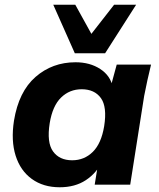

<svg xmlns="http://www.w3.org/2000/svg" viewBox="-20 -780 672 811"><path d="M232 11Q163 11 114.5 -24Q66 -59 46 -122.5Q26 -186 39 -270Q59 -393 130 -455Q201 -517 299 -517Q360 -517 403.5 -488.5Q447 -460 456 -412L446 -408L473 -507H618Q610 -474 602.5 -440.5Q595 -407 589 -375L530 0H380L396 -99H412Q388 -49 342.5 -19Q297 11 232 11ZM285 -103Q336 -103 372 -138.5Q408 -174 420 -247Q433 -329 406 -366Q379 -403 325 -403Q274 -403 238 -368Q202 -333 190 -260Q177 -178 204 -140.5Q231 -103 285 -103ZM296 -555 205 -760H298L366 -637L462 -760H555L424 -555Z"/></svg>

Font: Mulish ExtraLight ExtraBold
Style: Italic
Weight: 800
Italic angle: -9°
Version: Version 3.603